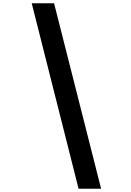

<svg xmlns="http://www.w3.org/2000/svg" viewBox="-20 -967 796 1168"><path d="M595 181 309 -947H173L458 181Z"/></svg>

Font: Poppins SemiBold
Style: Regular
Weight: 600
Designer: Ninad Kale (Devanagari), Jonny Pinhorn (Latin)
Foundry: Indian Type Foundry
Version: 4.004